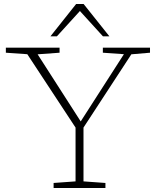

<svg xmlns="http://www.w3.org/2000/svg" viewBox="-20 -947 793 967"><path d="M117.5 -674 9.5 -681.5V-707H280V-681.5L169.5 -673.5L386.5 -335.5L604 -674L498 -681.5V-707H735.5V-681.5L641.5 -673.5L400.5 -304.5V-33.5L511 -25.5V0H250V-25.5L360.5 -33.5V-304.5ZM498.5 -764 382.5 -891.5 266.5 -764H234L363.5 -927H401L531 -764Z"/></svg>

Font: Newsreader Caption ExtraLight
Style: Regular
Weight: 275
Designer: Hugues Gentile
Foundry: Production Type
Version: Version 1.001